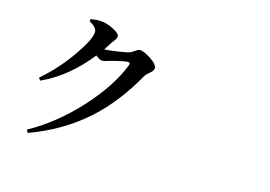

<svg xmlns="http://www.w3.org/2000/svg" viewBox="-103 -962 1705 1211"><g transform="rotate(15 750.0 -356.5)"><path d="M155.3 43.9 144.5 25.4Q314.5 -68.4 460.9 -228.5Q603.5 -384.8 662.1 -535.2Q668 -552.7 650.4 -552.7Q636.7 -552.7 598.6 -543.9Q560.5 -536.1 539.1 -529.3Q506.8 -517.6 489.3 -517.6Q474.6 -517.6 447.3 -540Q312.5 -370.1 145.5 -294.9L133.8 -311.5Q238.3 -400.4 322.3 -521.5Q400.4 -633.8 400.4 -681.6Q400.4 -710 349.6 -738.3L352.5 -752Q354.5 -752 357.4 -752.9Q388.7 -758.8 416 -756.8Q459 -754.9 502.9 -731.4Q545.9 -710 545.9 -691.4Q545.9 -677.7 533.2 -662.1Q523.4 -650.4 518.6 -642.6Q512.7 -632.8 500 -613.3Q489.3 -597.7 484.4 -589.8Q508.8 -589.8 568.4 -598.6Q627.9 -607.4 646.5 -614.3Q656.2 -617.2 672.9 -629.9Q693.4 -644.5 704.1 -644.5Q728.5 -644.5 774.4 -615.2Q824.2 -583 824.2 -556.6Q824.2 -541 798.8 -520.5Q779.3 -504.9 772.5 -493.2Q666 -302.7 525.4 -174.8Q368.2 -33.2 155.3 43.9Z"/></g></svg>

Font: Bpmf GenRyu Min B
Style: B
Weight: 700
Foundry: But Ko
Version: Version 1.320